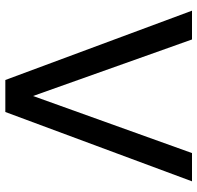

<svg xmlns="http://www.w3.org/2000/svg" viewBox="-30 -710 740 720"><g transform="rotate(90 340.0 -350.0)"><path d="M280 0 20 -700H128L340 -104L554 -700H660L400 0Z"/></g></svg>

Font: AWOL-DM Medium
Style: Regular
Weight: 500
Designer: Colophon Foundry, Jonny Pinhorn, Mikhail Sharanda
Foundry: Colophon Foundry
Version: Version 1.000;Glyphs 3.2.3 (3260)